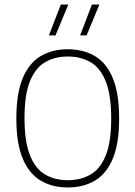

<svg xmlns="http://www.w3.org/2000/svg" viewBox="-20 -819 597 846"><path d="M278.5 7Q210.5 7 159.5 -23Q108.5 -53 80.2 -120Q52 -187 52 -297Q52 -407.5 80.2 -474.8Q108.5 -542 159.5 -572Q210.5 -602 278.5 -602Q347 -602 398 -572Q449 -542 477 -474.8Q505 -407.5 505 -297Q505 -187 477 -120Q449 -53 398 -23Q347 7 278.5 7ZM278.5 -25Q336 -25 379.2 -50.2Q422.5 -75.5 446.2 -134.8Q470 -194 470 -296Q470 -400 446.2 -459.8Q422.5 -519.5 379.2 -544.8Q336 -570 278.5 -570Q221.5 -570 178.5 -544.8Q135.5 -519.5 111.8 -460.5Q88 -401.5 88 -299Q88 -195.5 111.8 -135.5Q135.5 -75.5 178.5 -50.2Q221.5 -25 278.5 -25ZM333 -663 385 -799H418L361.5 -663ZM195.5 -663 248 -799H281L224.5 -663Z"/></svg>

Font: Encode Sans SC SemiCondensed Thin
Style: Regular
Weight: 250
Width: 4
Designer: Multiple Designers
Foundry: Impallari Type
Version: Version 3.002